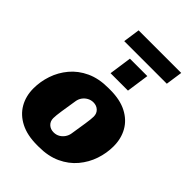

<svg xmlns="http://www.w3.org/2000/svg" viewBox="-255 -998 1122 1122"><g transform="rotate(45 306.5 -437.0)"><path d="M265 10Q184 10 128.5 -18.5Q73 -47 44.5 -96.5Q16 -146 16 -210Q16 -266 34.5 -321Q53 -376 91 -421.5Q129 -467 187 -494Q245 -521 323 -521H340Q421 -521 476 -492.5Q531 -464 559 -414.5Q587 -365 587 -301Q587 -245 568.5 -190Q550 -135 512 -89.5Q474 -44 416 -17Q358 10 280 10ZM281 -111Q302 -111 318.5 -120.5Q335 -130 346 -146Q357 -162 360 -181Q369 -237 375.5 -280Q382 -323 382 -342Q382 -368 365 -384Q348 -400 322 -400Q302 -400 285 -390.5Q268 -381 257 -365.5Q246 -350 243 -330Q234 -275 227.5 -232Q221 -189 221 -169Q221 -143 238 -127Q255 -111 281 -111ZM196 -780 211 -884H563L548 -780ZM272 -591 292 -731H436L416 -591Z"/></g></svg>

Font: Chivo Medium Black
Style: Italic
Weight: 900
Italic angle: -8.05°
Version: Version 2.002